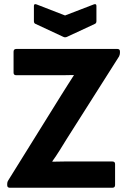

<svg xmlns="http://www.w3.org/2000/svg" viewBox="-20 -886 604 906"><path d="M27 0Q14 0 14 -12V-19Q14 -28 19 -35L269 -437Q284 -460 298 -483Q312 -506 328 -530V-532Q301 -531 273.5 -531Q246 -531 219 -531H57Q44 -531 44 -543V-642Q44 -655 57 -655H534Q546 -655 546 -643V-636Q546 -629 542 -620L294 -229Q278 -203 261.5 -176.5Q245 -150 227 -125V-123Q256 -124 285.5 -124Q315 -124 345 -124H510Q523 -124 523 -112V-13Q523 0 510 0ZM279 -712 148 -773Q140 -776 140 -786V-858Q140 -870 153 -865L287 -813L422 -865Q435 -870 435 -858V-786Q435 -776 427 -773L296 -712Q287 -708 279 -712Z"/></svg>

Font: Sofia Sans ExtraBold
Style: Regular
Weight: 800
Designer: Botio Nikoltchev, Ani Petrova
Foundry: lettersoup
Version: Version 4.101; ttfautohint (v1.8.4.7-5d5b)